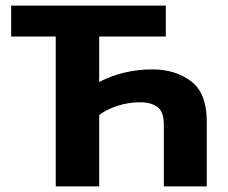

<svg xmlns="http://www.w3.org/2000/svg" viewBox="-20 -669 819 689"><path d="M180 -538H20V-649H575V-538H336V-375Q424 -420 527 -420Q609 -420 665.5 -377.5Q722 -335 722 -233V0H568V-221Q568 -269 544.5 -285.5Q521 -302 483 -302Q441 -302 401 -289Q361 -276 336 -256V0H180Z"/></svg>

Font: Play
Style: Bold
Weight: 700
Designer: Jonas Hecksher (Cyrillic expansion: Cyreal)
Foundry: Jonas Hecksher, Playtype, e-types AS
Version: Version 2.101; ttfautohint (v1.5.65-e2d9)